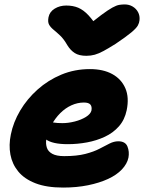

<svg xmlns="http://www.w3.org/2000/svg" viewBox="-20 -837 651 867"><path d="M265 10Q190 10 140 -9.5Q90 -29 62.5 -62.5Q35 -96 27 -139Q19 -182 29 -230Q40 -285 71 -337.5Q102 -390 149.5 -432.5Q197 -475 257 -500Q317 -525 386 -525Q446 -525 487 -502.5Q528 -480 546 -438.5Q564 -397 552 -339Q543 -296 517 -266.5Q491 -237 453.5 -219.5Q416 -202 373 -194Q330 -186 286 -186Q216 -186 187 -208Q158 -230 163 -256Q166 -271 174.5 -278.5Q183 -286 199 -286Q209 -286 223.5 -283.5Q238 -281 262 -281Q289 -281 318 -288.5Q347 -296 368 -309Q389 -322 393 -338Q396 -356 388 -365Q380 -374 359 -374Q330 -374 302.5 -361.5Q275 -349 252 -326Q229 -303 212.5 -272.5Q196 -242 189 -207Q186 -188 191.5 -170.5Q197 -153 216 -142.5Q235 -132 270 -132Q327 -132 365.5 -142Q404 -152 429.5 -165.5Q455 -179 475 -189Q495 -199 514 -199Q546 -199 555.5 -175.5Q565 -152 560 -125Q554 -97 530.5 -72Q507 -47 468 -29Q429 -11 377.5 -0.5Q326 10 265 10ZM543 -817Q563 -817 579 -807.5Q595 -798 603.5 -782Q612 -766 610 -746Q609 -734 602.5 -722Q596 -710 573.5 -691Q551 -672 502 -639Q470 -619 448 -607Q426 -595 408 -590Q390 -585 370 -585Q337 -585 317.5 -597.5Q298 -610 284 -633Q268 -661 251.5 -676.5Q235 -692 221.5 -703Q208 -714 201.5 -726Q195 -738 199 -759Q204 -784 227 -798Q250 -812 279 -812Q310 -812 333.5 -802Q357 -792 379.5 -768Q402 -744 428 -702L356 -704Q406 -746 437 -769Q468 -792 487 -802.5Q506 -813 518.5 -815Q531 -817 543 -817Z"/></svg>

Font: Shantell Sans ExtraBold
Style: Italic
Weight: 800
Italic angle: -11°
Designer: Stephen Nixon, Anya Danilova, Shantell Martin
Foundry: Arrow Type
Version: Version 1.011;[c5ecc13dd]